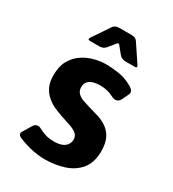

<svg xmlns="http://www.w3.org/2000/svg" viewBox="-173 -789 810 899"><g transform="rotate(30 231.5 -339.0)"><path d="M55.7 -46.7 81 -89Q95.7 -112.3 118 -102.7Q144 -89.3 163.2 -83.8Q182.3 -78.3 214.7 -79Q249.7 -81 265.7 -96.2Q281.7 -111.3 281.7 -132.3Q281.7 -153.3 266.3 -164.8Q251 -176.3 227.2 -183.7Q203.3 -191 177.3 -200.3Q146.7 -211 127.3 -220.7Q108 -230.3 90 -246.2Q72 -262 60.5 -286.2Q49 -310.3 49 -347Q49 -395.7 67 -427.3Q85 -459 114.2 -478.5Q143.3 -498 177.5 -506.5Q211.7 -515 244 -514.3Q303.3 -512.3 338.7 -501.3Q363.7 -492.3 382 -481.3Q410.3 -465.3 399.3 -444L383.7 -411Q368 -380 333.3 -398.7Q303.7 -414.7 262.7 -415Q226 -414.3 207.7 -401.5Q189.3 -388.7 189.3 -364.3Q189.3 -343.7 201.3 -331.7Q213.3 -319.7 232.5 -313Q251.7 -306.3 273.7 -300Q297.7 -293.7 323.5 -285.5Q349.3 -277.3 371.7 -261.8Q394 -246.3 407.7 -219.7Q421.3 -193 421.3 -146.7Q420 -86.3 390.2 -51Q360.3 -15.7 312 -0.3Q263.7 15 208.3 15Q140.3 14 70.7 -14.3Q40.7 -25.3 55.7 -46.7ZM110.3 -585 173.7 -679Q183.7 -692.7 205.3 -692.7H273Q293.7 -692.7 303 -678.7L365 -585.7Q375.7 -570.3 357 -571H307.7Q287 -571.7 274.3 -587.3L244.7 -623.7Q239 -632.3 232 -623.7L201.3 -586.3Q189.7 -571.7 169.3 -571H118.3Q101 -571 110.3 -585Z"/></g></svg>

Font: Vivano Light
Style: Regular
Weight: 300
Designer: Joe Prince, Josias Burgherr
Version: Version 2.064;September 19, 2022;FontCreator 14.0.0.2877 64-